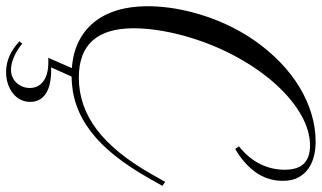

<svg xmlns="http://www.w3.org/2000/svg" viewBox="-234 -592 1061 633"><g transform="rotate(90 296.5 -275.5)"><path d="M124 181.6Q144 198.7 167.2 208.7Q190.4 218.8 210 218.8Q222.7 218.8 233.6 214.1Q244.6 209.5 252.7 200.9Q260.7 192.4 265.4 181.2Q270 169.9 270 156.7Q270 128.4 247.8 112.1Q225.6 95.7 186 95.7Q178.2 95.7 175.5 95.7Q172.9 95.7 170.4 96.2L204.6 18.1Q155.8 14.6 117.9 -3.9Q80.1 -22.5 54 -54.2Q27.8 -85.9 14.2 -130.6Q0.5 -175.3 0.5 -231.4Q0.5 -264.2 5.1 -300.8Q9.8 -337.4 19.5 -375Q34.7 -434.6 59.1 -488Q83.5 -541.5 115.5 -586.9Q147.5 -632.3 185.8 -669.2Q224.1 -706.1 266.6 -731.9Q309.1 -757.8 355 -771.7Q400.9 -785.6 448.2 -785.6Q470.7 -785.6 493.7 -780.3Q516.6 -774.9 534.9 -762.5Q553.2 -750 564.7 -729.2Q576.2 -708.5 576.2 -677.7Q576.2 -650.4 568.1 -627.2Q560.1 -604 545.7 -584.7Q531.2 -565.4 512.2 -549.3Q493.2 -533.2 471.2 -520.5L462.4 -532.7Q502 -564.5 520.8 -602.8Q539.6 -641.1 539.6 -683.1Q539.6 -727.1 519.3 -747.1Q499 -767.1 460 -767.1Q410.2 -767.1 358.6 -737.5Q307.1 -708 259.8 -656.2Q212.4 -604.5 172.9 -534.4Q133.3 -464.4 107.4 -383.3Q90.8 -331.1 82 -280.5Q73.2 -230 73.2 -186Q73.2 -4.9 235.8 -4.9Q328.6 -4.9 406.7 -63.7Q484.9 -122.6 554.2 -244.6L579.6 -289.6L592.8 -280.3L567.4 -235.4Q530.8 -170.9 492.7 -123.3Q454.6 -75.7 413.3 -44.2Q372.1 -12.7 327.1 2.9Q282.2 18.6 232.4 19L202.1 86.4H212.4Q262.2 86.4 289.1 104.2Q315.9 122.1 315.9 155.3Q315.9 172.4 308.6 187Q301.3 201.7 288.1 212.2Q274.9 222.7 256.8 228.8Q238.8 234.9 217.3 234.9Q163.1 234.9 116.2 190.9Z"/></g></svg>

Font: Petit Formal Script
Style: Regular
Weight: 400
Version: Version 1.001; ttfautohint (v0.8) -G 200 -r 50